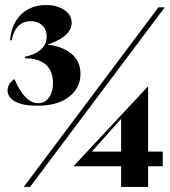

<svg xmlns="http://www.w3.org/2000/svg" viewBox="-20 -741 675 761"><path d="M10 -383Q10 -408 37 -428Q78 -332 131 -332Q158 -332 174 -354Q190 -376 190 -412Q190 -460 161.5 -485Q133 -510 79 -510V-516Q121 -525 143 -545.5Q165 -566 165 -596Q165 -624 147.5 -640.5Q130 -657 102 -657Q72 -657 52.5 -637.5Q33 -618 26 -581H20Q25 -646 63.5 -683.5Q102 -721 163 -721Q206 -721 235 -701.5Q264 -682 264 -651Q264 -597 171 -565V-563Q223 -559 261 -529.5Q299 -500 299 -448Q299 -393 254 -357.5Q209 -322 128 -322Q69 -322 39.5 -339Q10 -356 10 -383ZM608 -712H633L99 0H74ZM460 -82H273V-84L565 -397H567V-140H625V-82H567V0H460ZM460 -140V-270L344 -140Z"/></svg>

Font: Nyght Serif Medium
Style: Regular
Weight: 500
Designer: Maksym Kobuzan
Version: Version 0.410